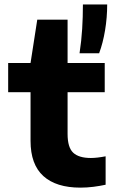

<svg xmlns="http://www.w3.org/2000/svg" viewBox="-20 -828 514 858"><path d="M339.5 10.5Q231 10.5 173.8 -41.2Q116.5 -93 116.5 -198.5V-416H16.5V-546.5H116.5L146.5 -740H282V-546.5H448V-416H282V-229.5Q282 -169 307.2 -145.5Q332.5 -122 386 -122Q413 -122 452 -129.5V-2.5Q427 3 397.5 6.8Q368 10.5 339.5 10.5ZM335.5 -590Q344 -646 347.2 -698.8Q350.5 -751.5 350.5 -808H459Q459 -749.5 449.5 -692.5Q440 -635.5 423 -590Z"/></svg>

Font: Encode Sans Expanded
Style: Bold
Weight: 700
Width: 7
Designer: Multiple Designers
Foundry: Impallari Type
Version: Version 3.000; ttfautohint (v1.8.3) -l 8 -r 50 -G 200 -x 14 